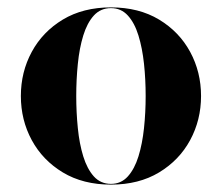

<svg xmlns="http://www.w3.org/2000/svg" viewBox="-20 -490 600 520"><path d="M280.5 10Q205 10 150.2 -23Q95.5 -56 66 -110.5Q36.5 -165 36.5 -230Q36.5 -295 66 -349.5Q95.5 -404 150.2 -437Q205 -470 280.5 -470Q356 -470 410.8 -437Q465.5 -404 495 -349.5Q524.5 -295 524.5 -230Q524.5 -165 495 -110.5Q465.5 -56 410.8 -23Q356 10 280.5 10ZM280.5 8Q308 8 326.2 -12.2Q344.5 -32.5 355 -66.5Q365.5 -100.5 370 -143Q374.5 -185.5 374.5 -230Q374.5 -275 370 -317.2Q365.5 -359.5 355 -393.8Q344.5 -428 326.2 -448Q308 -468 280.5 -468Q252.5 -468 234.2 -448Q216 -428 205.5 -393.8Q195 -359.5 190.8 -317Q186.5 -274.5 186.5 -230Q186.5 -185.5 190.8 -143Q195 -100.5 205.5 -66.5Q216 -32.5 234.2 -12.2Q252.5 8 280.5 8Z"/></svg>

Font: Bodoni Moda 96pt
Style: Bold
Weight: 700
Version: Version 2.005